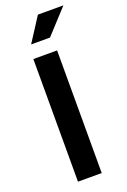

<svg xmlns="http://www.w3.org/2000/svg" viewBox="-158 -876 613 927"><g transform="rotate(-20 149.0 -412.0)"><path d="M195 -630V0H73V-630ZM184 -700H87L167 -824H298Z"/></g></svg>

Font: Mukta Mahee SemiBold
Style: Regular
Weight: 600
Designer: Shuchita Grover, Noopur Datye, Girish Dalvi, Yashodeep Gholap
Foundry: Ek Type
Version: Version 2.538;PS 1.000;hotconv 16.6.51;makeotf.lib2.5.65220;